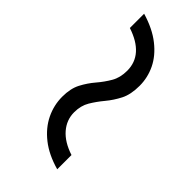

<svg xmlns="http://www.w3.org/2000/svg" viewBox="1 -580 514 514"><g transform="rotate(-45 258.5 -323.0)"><path d="M505 -388Q492 -344 469.5 -315.5Q447 -287 419 -273.5Q391 -260 360 -260Q327 -260 305.5 -271Q284 -282 266 -297Q248 -312 229.5 -323Q211 -334 186 -334Q157 -334 134.5 -314.5Q112 -295 100 -258H46Q58 -301 80.5 -329.5Q103 -358 132 -372Q161 -386 193 -386Q224 -386 245 -375Q266 -364 283.5 -349Q301 -334 320 -323Q339 -312 365 -312Q426 -312 451 -388Z"/></g></svg>

Font: Kantumruy Pro Light
Style: Italic
Weight: 300
Italic angle: -13°
Version: Version 1.002